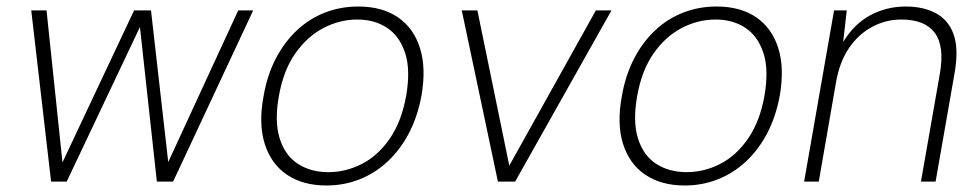

<svg xmlns="http://www.w3.org/2000/svg" viewBox="-20 -558 3007 590"><path d="M137 0 76 -526H123L172 -59L392 -526H444L497 -60L712 -526H758L512 0H462L410 -475L185 0Z M983 12Q911 12 862 -21Q813 -54 793.5 -116Q774 -178 790 -263Q801 -327 827.5 -378Q854 -429 892.5 -465Q931 -501 979 -519.5Q1027 -538 1081 -538Q1154 -538 1202.5 -505Q1251 -472 1270.5 -410.5Q1290 -349 1275 -263Q1263 -199 1236.5 -148.5Q1210 -98 1171.5 -62Q1133 -26 1085 -7Q1037 12 983 12ZM989 -29Q1043 -29 1092.5 -54.5Q1142 -80 1178 -132.5Q1214 -185 1228 -263Q1242 -343 1225 -395Q1208 -447 1169.5 -472.5Q1131 -498 1078 -498Q1024 -498 974 -472Q924 -446 887.5 -394Q851 -342 837 -263Q823 -185 839.5 -132.5Q856 -80 895.5 -54.5Q935 -29 989 -29Z M1510 0 1399 -526H1447L1545 -49L1811 -526H1859L1563 0Z M2084 12Q2012 12 1963 -21Q1914 -54 1894.5 -116Q1875 -178 1891 -263Q1902 -327 1928.5 -378Q1955 -429 1993.5 -465Q2032 -501 2080 -519.5Q2128 -538 2182 -538Q2255 -538 2303.5 -505Q2352 -472 2371.5 -410.5Q2391 -349 2376 -263Q2364 -199 2337.5 -148.5Q2311 -98 2272.5 -62Q2234 -26 2186 -7Q2138 12 2084 12ZM2090 -29Q2144 -29 2193.5 -54.5Q2243 -80 2279 -132.5Q2315 -185 2329 -263Q2343 -343 2326 -395Q2309 -447 2270.5 -472.5Q2232 -498 2179 -498Q2125 -498 2075 -472Q2025 -446 1988.5 -394Q1952 -342 1938 -263Q1924 -185 1940.5 -132.5Q1957 -80 1996.5 -54.5Q2036 -29 2090 -29Z M2451 0 2543 -526H2582L2571 -429Q2605 -485 2655 -511.5Q2705 -538 2763 -538Q2818 -538 2856.5 -517Q2895 -496 2910.5 -452Q2926 -408 2914 -337L2855 0H2810L2868 -331Q2883 -416 2852.5 -457Q2822 -498 2750 -498Q2702 -498 2660 -475.5Q2618 -453 2589 -410.5Q2560 -368 2549 -305L2496 0Z"/></svg>

Font: DM Sans 9pt ExtraLight
Style: Italic
Weight: 250
Italic angle: -10°
Version: Version 4.004;gftools[0.9.30]